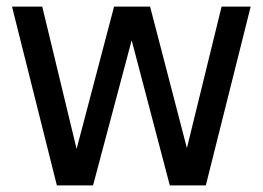

<svg xmlns="http://www.w3.org/2000/svg" viewBox="-20 -564 799 584"><path d="M654 -544H742.5L606 0H496.5L380.5 -441.5L263 0H153L16.5 -544H108.5L213 -111L327 -544H436.5L548.5 -113.5Z"/></svg>

Font: Encode Sans Condensed Medium
Style: Regular
Weight: 500
Width: 3
Designer: Multiple Designers
Foundry: Impallari Type
Version: Version 2.000